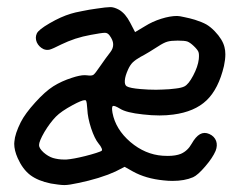

<svg xmlns="http://www.w3.org/2000/svg" viewBox="-20 -520 674 540"><path d="M498.5 -276.9Q510.3 -282.7 523.4 -307.6Q536.6 -332.5 539.1 -353.5Q540.5 -367.7 538.1 -374Q535.6 -380.4 524.9 -390.6Q514.6 -400.4 506.8 -403.3Q499 -405.8 479.5 -405.8Q460.9 -405.8 450.7 -402.8Q440.4 -399.9 424.8 -389.6Q414.6 -382.8 399.9 -374Q385.3 -365.2 375 -359.9Q361.3 -352.1 353.5 -344.7Q345.7 -336.9 340.3 -324.7Q332 -306.6 331.1 -293.9Q330.1 -281.2 336.4 -277.3Q345.2 -272 375.5 -269.5Q397 -267.6 418.9 -267.6Q427.7 -267.6 436.5 -268.1Q457 -268.6 474.1 -271Q490.7 -272.9 498.5 -276.9ZM219.7 -81.1Q236.8 -85.4 250.5 -89.8Q264.2 -94.2 266.1 -96.2Q268.1 -98.1 265.6 -103.5Q263.2 -109.4 257.3 -116.2Q246.1 -129.9 236.3 -159.2Q226.6 -189 225.6 -212.4Q225.1 -221.2 224.1 -228.5Q223.1 -235.8 221.7 -237.3Q220.7 -238.3 218.3 -238.3Q210 -238.3 184.6 -224.6Q151.9 -207 137.2 -191.9Q120.6 -174.8 105 -148.9Q89.8 -122.6 89.8 -111.8Q89.8 -103 102.5 -91.3Q115.2 -80.1 128.9 -75.7Q144 -71.3 160.6 -71.3Q163.6 -71.3 166.5 -71.3Q186.5 -72.8 219.7 -81.1ZM123 -3.9Q86.9 -11.2 64.9 -27.8Q43.5 -44.4 29.8 -75.2Q20 -97.2 20 -115.7Q20 -119.1 20.5 -122.1Q22 -143.6 38.6 -176.8Q50.8 -200.7 79.1 -231.9Q106.9 -262.7 129.9 -277.3Q153.3 -292 182.6 -301.3Q204.6 -308.6 218.3 -308.6Q222.2 -308.6 225.6 -308.1Q237.3 -306.2 242.7 -309.6Q247.6 -313 260.7 -332.5Q268.6 -343.8 277.3 -356Q277.3 -356 290.5 -373.5Q298.8 -384.3 298.3 -396Q297.9 -407.2 288.1 -420.4Q282.7 -427.7 275.4 -427.7Q274.9 -427.7 274.4 -427.7Q266.1 -427.7 235.4 -421.9Q213.4 -418 191.9 -411.1Q170.4 -403.8 152.3 -395Q128.4 -382.8 119.6 -380.4Q110.8 -378.4 102.5 -381.8Q89.4 -388.2 83.5 -400.9Q78.1 -414.1 83.5 -425.8Q88.4 -436.5 119.6 -454.6Q151.4 -473.1 179.2 -481.4Q189.9 -484.9 210.9 -488.8Q231.9 -493.2 250.5 -495.6Q279.3 -500 290 -500Q291 -500 292 -500Q301.8 -499.5 314.5 -492.7Q323.2 -487.8 331.5 -478.5Q339.4 -469.2 346.2 -456.1Q351.1 -447.3 359.9 -429.7Q369.1 -435.5 387.7 -446.3Q408.7 -459.5 433.6 -467.3Q458.5 -475.1 478 -475.1Q484.4 -475.1 499 -471.7Q513.7 -468.8 528.3 -464.4Q548.3 -458 560.5 -451.2Q572.3 -444.3 584 -432.1Q606 -409.2 611.3 -387.7Q613.8 -378.4 613.8 -367.2Q613.8 -352.5 609.9 -334.5Q594.7 -270 561 -237.8Q527.3 -205.6 467.3 -197.8Q448.7 -195.3 428.7 -195.3Q406.2 -195.3 381.8 -198.2Q335 -203.1 317.4 -214.4Q301.3 -224.1 297.4 -221.7Q293.5 -219.7 296.4 -202.6Q305.2 -156.2 346.7 -120.6Q388.2 -85.4 437.5 -82Q445.3 -81.5 452.1 -81.5Q474.1 -81.5 488.8 -87.4Q507.8 -95.7 519 -115.7Q530.3 -135.7 542.5 -142.6Q554.7 -149.4 568.8 -143.1Q583 -136.7 587.9 -123.5Q592.3 -110.8 586.4 -95.7Q578.1 -76.2 557.1 -51.8Q536.1 -27.3 522.9 -21.5Q499 -11.2 465.3 -11.2Q453.1 -11.2 439.9 -12.7Q390.1 -17.6 354 -37.6Q354 -37.6 330.6 -50.8Q321.8 -46.4 304.7 -37.6Q296.4 -33.7 283.7 -28.8Q271 -24.4 256.3 -19.5Q229 -11.2 200.7 -5.4Q173.8 0.5 161.6 0.5Q161.1 0.5 160.6 0.5Q153.3 0.5 142.6 -1Q131.3 -2.4 123 -3.9Z"/></svg>

Font: Casuwalt
Style: Regular
Weight: 400
Designer: Walter E Stewart
Version: 0.1